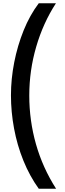

<svg xmlns="http://www.w3.org/2000/svg" viewBox="-20 -886 396 1174"><path d="M47 -303Q47 -403 67 -505Q87 -607 124.5 -700Q162 -793 217 -866H322Q244 -746 201.5 -600.5Q159 -455 159 -302Q159 -149 200 -4.5Q241 140 323 268H217Q161 190 123 96Q85 2 66 -100Q47 -202 47 -303Z"/></svg>

Font: Noto Sans Telugu UI SemiCondensed SemiBold
Style: Regular
Weight: 600
Width: 4
Designer: Jelle Bosma - Monotype Design Team
Foundry: Monotype Imaging Inc.
Version: Version 2.005; ttfautohint (v1.8.4.7-5d5b)